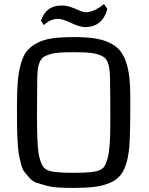

<svg xmlns="http://www.w3.org/2000/svg" viewBox="-20 -924 742 956"><path d="M64.5 0ZM346.7 11.7Q304.2 11.7 271.2 9.8Q238.3 7.8 210.4 0.2Q182.6 -7.3 162.8 -13.7Q143.1 -20 127.2 -37.8Q111.3 -55.7 101.1 -68.6Q90.8 -81.5 83.5 -111.6Q76.2 -141.6 72.8 -162.8Q69.3 -184.1 67.1 -228.5Q64.9 -272.9 64.7 -304.7Q64.5 -336.4 64.5 -396.5Q64.5 -468.8 68.4 -516.6Q72.3 -564.5 83.7 -605.5Q95.2 -646.5 114 -669.9Q132.8 -693.4 165.3 -710.2Q197.8 -727.1 241 -733.2Q284.2 -739.3 346.7 -739.3Q405.8 -739.3 447.8 -733.4Q489.7 -727.5 522.2 -712.6Q554.7 -697.8 574.5 -675.5Q594.2 -653.3 606.9 -617.2Q619.6 -581.1 624.3 -536.4Q628.9 -491.7 628.9 -427.7Q628.9 -247.1 623.5 -189.9Q614.3 -92.3 578.6 -50.3Q541 -5.4 450.7 6.3Q407.7 11.7 346.7 11.7ZM165.5 -535.6Q164.1 -445.3 164.1 -354Q164.1 -216.3 171.4 -165.5Q183.1 -89.4 215.8 -77.6Q240.2 -63.5 346.7 -63.5Q453.1 -63.5 477.5 -77.6Q486.8 -81.1 494.4 -88.9Q502 -96.7 507.1 -109.9Q512.2 -123 516.1 -136.5Q520 -149.9 522.5 -170.9Q524.9 -191.9 526.4 -208.7Q527.8 -225.6 528.3 -251.7Q528.8 -277.8 529.1 -294.9Q529.3 -312 529.3 -340.3Q529.3 -439 527.8 -535.6Q526.9 -564.9 524.7 -582Q522.5 -599.1 515.4 -615.5Q508.3 -631.8 497.1 -639.6Q485.8 -647.5 465.1 -653.8Q444.3 -660.2 416.5 -662.1Q388.7 -664.1 346.7 -664.1Q304.7 -664.1 276.9 -662.1Q249 -660.2 228.3 -653.8Q207.5 -647.5 196.3 -639.6Q185.1 -631.8 178 -615.5Q170.9 -599.1 168.7 -582Q166.5 -564.9 165.5 -535.6ZM514.6 -879.4Q489.7 -789.1 403.8 -789.1Q377.9 -789.1 334 -809.6Q290 -830.1 269.5 -830.1Q231.4 -830.1 198.2 -799.3L184.1 -820.3Q208 -896.5 286.1 -896.5Q312 -896.5 334.7 -888.2Q357.4 -879.9 375.5 -871.6Q393.6 -863.3 407.7 -863.3Q447.8 -863.3 498 -903.8Z"/></svg>

Font: Coda
Style: Regular
Weight: 400
Designer: vernon adams
Foundry: vernon adams
Version: Version 2.001; ttfautohint (v0.8) -r 50 -G 200 -x